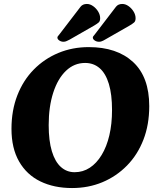

<svg xmlns="http://www.w3.org/2000/svg" viewBox="-20 -934 790 970"><path d="M344 16Q253 16 184 -17.5Q115 -51 76.5 -118Q38 -185 38 -283Q38 -376 67.5 -452Q97 -528 150.5 -582.5Q204 -637 275 -666.5Q346 -696 428 -696Q571 -696 652.5 -620.5Q734 -545 734 -398Q734 -304 704.5 -228Q675 -152 621.5 -97.5Q568 -43 497.5 -13.5Q427 16 344 16ZM357 -64Q399 -64 433.5 -86.5Q468 -109 493.5 -151Q519 -193 532.5 -250.5Q546 -308 546 -378Q546 -457 530 -510Q514 -563 483.5 -589.5Q453 -616 410 -616Q355 -616 313.5 -576.5Q272 -537 249 -466Q226 -395 226 -302Q226 -223 242 -170Q258 -117 287.5 -90.5Q317 -64 357 -64ZM279 -759Q275 -754 272.5 -751Q270 -748 270 -744Q270 -736 279.5 -729.5Q289 -723 301 -723Q309 -723 316.5 -726.5Q324 -730 332 -734L456 -805Q471 -814 478.5 -820.5Q486 -827 486 -842Q486 -859 476 -875.5Q466 -892 450.5 -903Q435 -914 419 -914Q398 -914 387 -900ZM458 -759Q454 -754 451.5 -751Q449 -748 449 -744Q449 -736 458.5 -729.5Q468 -723 480 -723Q486 -723 491 -724.5Q496 -726 501 -728.5Q506 -731 511 -734L635 -805Q650 -814 657.5 -820.5Q665 -827 665 -842Q665 -859 655 -875.5Q645 -892 629.5 -903Q614 -914 598 -914Q577 -914 566 -900Z"/></svg>

Font: Alkatra
Style: Bold
Weight: 700
Designer: Suman Bhandary
Version: Version 1.100;gftools[0.9.22]